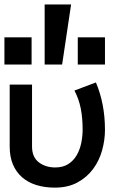

<svg xmlns="http://www.w3.org/2000/svg" viewBox="-20 -838 586 869"><path d="M228 11.2Q182.1 11.2 144.5 -0.5Q106.9 -12.2 80.1 -35.6Q53.2 -59.1 38.6 -93.5Q23.9 -127.9 23.9 -174.8V-455.1H125V-174.8Q125 -127 155.5 -103.5Q186 -80.1 230 -80.1Q265.1 -80.1 289.1 -95.5Q313 -110.8 327.4 -136Q341.8 -161.1 347.9 -191.7Q354 -222.2 354 -251Q354 -304.2 345.5 -347.2Q336.9 -390.1 316.9 -428.2L414.1 -464.8Q434.1 -418 444.6 -364Q455.1 -310.1 455.1 -250Q455.1 -204.1 442.1 -157.5Q429.2 -110.8 401.6 -73.5Q374 -36.1 331.1 -12.5Q288.1 11.2 228 11.2ZM455.1 -545.9H332V-668.9H455.1ZM123 -545.9H0V-668.9H123ZM301.8 -817.9 261.2 -545.9H182.1V-817.9Z"/></svg>

Font: Anonymous Pro
Style: Bold
Weight: 700
Monospace: yes
Designer: Mark Simonson
Version: Version 1.003